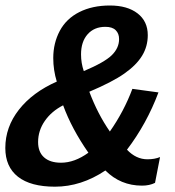

<svg xmlns="http://www.w3.org/2000/svg" viewBox="-29 -683 649 712"><path d="M181.6 -380.4Q168.5 -422.9 168.5 -467.8Q168.5 -522.9 192.6 -568.4Q216.8 -613.8 265.1 -638.2Q313.5 -662.6 378.4 -662.6Q443.4 -662.6 481.2 -633.3Q519 -604 519 -552.7Q519 -510.7 497.8 -476.1Q476.6 -441.4 432.1 -410.2Q387.7 -378.9 302.2 -342.8Q333.5 -259.8 378.4 -195.3Q430.7 -270 461.9 -353.5L558.6 -340.3Q515.1 -224.1 441.9 -127.9Q475.6 -92.3 517.6 -92.3Q544.9 -92.3 564.5 -100.6L545.9 -4.9Q525.4 5.4 497.6 5.4Q418 5.4 361.8 -50.8Q272 9.3 174.8 9.3Q84.5 9.3 37.6 -27.6Q-9.3 -64.5 -9.3 -134.3Q-9.3 -211.9 41.3 -276.4Q91.8 -340.8 181.6 -380.4ZM298.8 -116.7Q236.8 -205.6 205.1 -292.5Q162.1 -270.5 137.2 -234.6Q112.3 -198.7 112.3 -156.2Q112.3 -119.1 134.5 -99.4Q156.7 -79.6 197.3 -79.6Q247.6 -79.6 298.8 -116.7ZM412.6 -538.1Q412.6 -558.6 400.1 -571Q387.7 -583.5 361.8 -583.5Q320.3 -583.5 295.9 -555.9Q271.5 -528.3 271.5 -481.4Q271.5 -449.2 281.7 -419.4Q358.4 -451.7 385.5 -478.3Q412.6 -504.9 412.6 -538.1Z"/></svg>

Font: Cousine
Style: Bold Italic
Weight: 700
Italic angle: -12°
Monospace: yes
Designer: Steve Matteson
Foundry: Ascender Corporation
Version: Version 1.20